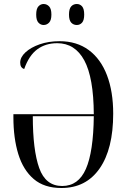

<svg xmlns="http://www.w3.org/2000/svg" viewBox="-20 -930 636 960"><path d="M287 10Q201 10 148.5 -35Q96 -80 71.5 -159.5Q47 -239 47 -344V-359H449Q448 -542 401.5 -628Q355 -714 266 -714Q208 -714 166.5 -683.5Q125 -653 101 -585Q81 -591 81 -617Q81 -644 107.5 -668.5Q134 -693 178.5 -708.5Q223 -724 278 -724Q364 -724 424 -679.5Q484 -635 515 -553.5Q546 -472 546 -362Q546 -185 478 -87.5Q410 10 287 10ZM291 0Q372 0 409.5 -85.5Q447 -171 449 -349H144Q144 -180 176 -90Q208 0 291 0ZM364 -805Q347 -805 336 -817Q325 -829 325 -857Q325 -886 336 -898Q347 -910 364 -910Q380 -910 390.5 -898Q401 -886 401 -857Q401 -829 390.5 -817Q380 -805 364 -805ZM198 -805Q183 -805 172 -817Q161 -829 161 -857Q161 -886 172 -898Q183 -910 198 -910Q214 -910 225.5 -898Q237 -886 237 -857Q237 -829 225.5 -817Q214 -805 198 -805Z"/></svg>

Font: Noto Serif Display Condensed
Style: Regular
Weight: 400
Width: 3
Designer: Monotype Design Team
Foundry: Monotype Imaging Inc.
Version: Version 2.009